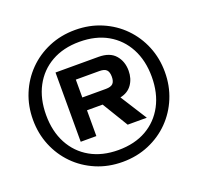

<svg xmlns="http://www.w3.org/2000/svg" viewBox="-141 -927 1177 1141"><g transform="rotate(-20 447.0 -357.0)"><path d="M447 60Q357 60 280.5 27.5Q204 -5 148 -62Q92 -119 61 -194.5Q30 -270 30 -357Q30 -444 61 -519.5Q92 -595 148 -652Q204 -709 280.5 -741.5Q357 -774 447 -774Q537 -774 613.5 -741.5Q690 -709 746 -652Q802 -595 833 -519.5Q864 -444 864 -357Q864 -270 833 -194.5Q802 -119 746 -62Q690 -5 613.5 27.5Q537 60 447 60ZM447 -15Q550 -15 624.5 -57.5Q699 -100 740 -177Q781 -254 781 -357Q781 -460 740 -537Q699 -614 624.5 -656.5Q550 -699 447 -699Q345 -699 270 -656.5Q195 -614 154 -537Q113 -460 113 -357Q113 -254 154 -177Q195 -100 270 -57.5Q345 -15 447 -15ZM252 -138V-576H524Q595 -576 629.5 -536.5Q664 -497 664 -438Q664 -388 638.5 -351.5Q613 -315 564 -305L670 -138H549L450 -301H351V-138ZM351 -382H500Q532 -382 545 -395.5Q558 -409 558 -438Q558 -468 545 -481.5Q532 -495 500 -495H351Z"/></g></svg>

Font: Zen Dots
Style: Regular
Weight: 400
Designer: Yoshimichi Ohira
Foundry: A-1 Corp ZenFonts
Version: Version 1.000; ttfautohint (v1.8.3)